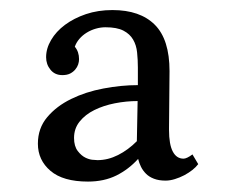

<svg xmlns="http://www.w3.org/2000/svg" viewBox="-20 -736 449 376"><path d="M249.5 -538.1Q227.1 -538.1 204.8 -533.7Q182.6 -529.3 164.8 -520.5Q147 -511.7 136 -498Q125 -484.4 125 -465.8Q125 -449.7 132.3 -440.2Q139.6 -430.7 148.2 -426.8Q156.7 -422.9 164.1 -422.9L170.9 -422.4Q191.4 -422.4 211.2 -432.4Q231 -442.4 248 -459.5ZM70.3 -624Q70.3 -641.1 80.1 -657.7Q89.8 -674.3 107.2 -687.3Q124.5 -700.2 148.2 -708.3Q171.9 -716.3 200.2 -716.3Q254.4 -716.3 283.2 -687.5Q312 -658.7 312 -596.7L311 -485.4V-481.9Q311 -453.1 318.4 -439.2Q325.7 -425.3 339.4 -425.3Q345.7 -425.3 356.9 -433.6L368.2 -414.6Q363.8 -408.7 356.7 -403.1Q349.6 -397.5 340.8 -392.8Q332 -388.2 322.5 -385.3Q313 -382.3 304.2 -382.3Q291 -382.3 281.5 -386Q272 -389.6 265.9 -395.8Q259.8 -401.9 256.1 -409.4Q252.4 -417 250.5 -424.8Q231.9 -404.3 207.8 -392.3Q183.6 -380.4 152.3 -380.4Q103.5 -380.4 78.9 -401.4Q54.2 -422.4 54.2 -454.6Q54.2 -484.9 72.5 -506.6Q90.8 -528.3 119.4 -542.2Q147.9 -556.2 182.6 -562.7Q217.3 -569.3 250 -569.3V-603.5Q250 -618.7 248.5 -633.1Q247.1 -647.5 240.7 -658.4Q234.4 -669.4 221.7 -676Q209 -682.6 186.5 -682.6Q177.2 -682.6 167.7 -679.9Q158.2 -677.2 149.9 -672.1Q141.6 -667 135.5 -659.9Q129.4 -652.8 126.5 -644.5Q134.8 -634.8 134.8 -620.1Q134.8 -615.2 133.1 -609.9Q131.3 -604.5 127.4 -599.9Q123.5 -595.2 117.4 -592Q111.3 -588.9 102.1 -588.9Q87.4 -588.9 78.9 -599.4Q70.3 -609.9 70.3 -624Z"/></svg>

Font: DimaThulth2
Style: Regular
Weight: 400
Designer: R.Balvardi
Foundry: R.Balvardi (R.Balvardi@gmail.com)
Version: Version 1.00;November 13, 2018;FontCreator 11.5.0.2427 64-bi